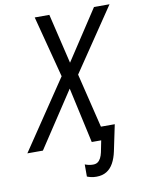

<svg xmlns="http://www.w3.org/2000/svg" viewBox="-153 -780 769 1034"><g transform="rotate(-10 231.5 -263.0)"><path d="M289.6 188.5Q272.9 188.5 260.3 185.5Q247.6 182.6 238.3 178.7V112.3Q249.5 116.7 260.3 118.9Q271 121.1 282.7 121.1Q297.9 121.1 307.9 114.3Q317.9 107.4 324.7 94.5Q331.5 81.5 335.4 63.5L348.1 0H296.4L229.5 -303.7L29.3 0H-55.7L198.2 -377L110.4 -713.9H190.4L255.4 -440.9L434.6 -713.9H519.5L287.1 -370.1L359.4 -72.8H435.1L405.3 69.8Q397.5 106.9 382.8 133.5Q368.2 160.2 345.2 174.3Q322.3 188.5 289.6 188.5Z"/></g></svg>

Font: Open Sans SemiCondensed
Style: Italic
Weight: 400
Width: 4
Italic angle: -12°
Designer: Monotype Design Team
Foundry: Monotype Imaging Inc.
Version: Version 3.000